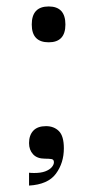

<svg xmlns="http://www.w3.org/2000/svg" viewBox="-20 -492 294 595"><path d="M130.9 -360.9Q78.4 -360.9 78.4 -416Q78.4 -472 130.9 -472Q182.7 -472 182.7 -416Q182.7 -360.9 130.9 -360.9ZM70 43.3Q73.3 43.7 77.5 43.9Q81.7 44.1 86.3 44.1Q106.7 44.1 120.1 39.1Q133.6 34 140.4 26.1Q147.1 18.3 147.1 10.7Q147.1 2 139.3 0.9Q131.4 -0.3 119.1 -0.3Q95.1 -0.3 82.6 -13.8Q70 -27.3 70 -48.7Q70 -72.7 83.1 -86.9Q96.3 -101.1 122.6 -101.1Q147.1 -101.1 162.5 -85.8Q177.9 -70.4 177.9 -32.4Q177.9 13 153.2 46.4Q128.6 79.7 70 83.1Z"/></svg>

Font: Ojuju ExtraLight
Style: Regular
Weight: 200
Designer: Chisaokwu Joboson, Mirko Velimirovic
Foundry: Udi Foundry
Version: Version 1.000